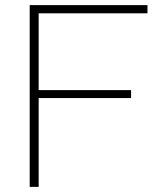

<svg xmlns="http://www.w3.org/2000/svg" viewBox="-20 -730 638 750"><path d="M96 0V-710H556V-678H131V-378H492V-347H131V0Z"/></svg>

Font: Raleway ExtraLight
Style: Regular
Weight: 200
Designer: Matt McInerney, Pablo Impallari, Rodrigo Fuenzalida
Foundry: Matt McInerney, Pablo Impallari, Rodrigo Fuenzalida
Version: Version 4.026